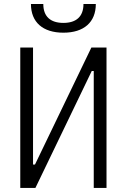

<svg xmlns="http://www.w3.org/2000/svg" viewBox="-20 -928 626 948"><path d="M80.1 0H154.8L433.1 -577.6H442.9V0H505.9V-693.4H431.2L152.8 -115.7H143.1V-693.4H80.1ZM293 -766.6C394.5 -766.6 453.1 -818.4 453.1 -908.2H392.1C392.1 -845.7 356 -814.9 293 -814.9C230 -814.9 193.8 -845.7 193.8 -908.2H132.8C132.8 -818.4 191.4 -766.6 293 -766.6Z"/></svg>

Font: Cascadia Code PL Light
Style: Regular
Weight: 300
Monospace: yes
Designer: Aaron Bell
Foundry: Saja Typeworks
Version: Version 2404.023